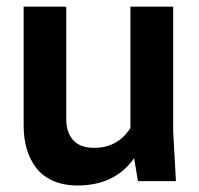

<svg xmlns="http://www.w3.org/2000/svg" viewBox="-20 -550 603 583"><path d="M51.8 -529.8H181.2V-188Q181.2 -147.9 202.1 -124.5Q223.1 -101.1 266.1 -101.1Q336.9 -101.1 376 -161.1V-529.8H505.9V-149.9L514.2 0H398.9L387.2 -69.8Q329.6 13.2 214.8 13.2Q172.9 13.2 140.6 -1.2Q108.4 -15.6 89.4 -41Q70.3 -66.4 61 -98.4Q51.8 -130.4 51.8 -168Z"/></svg>

Font: Cooper Hewitt
Style: Semibold
Weight: 709
Designer: Village Type and Design LLC
Foundry: Cooper Hewitt Smithsonian Design Museum
Version: 1.000